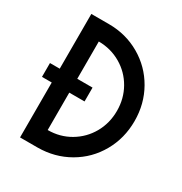

<svg xmlns="http://www.w3.org/2000/svg" viewBox="-166 -830 903 952"><g transform="rotate(30 285.5 -353.5)"><path d="M27.1 -393.6H270.8V-314.4H27.1ZM83 -707H183.4Q281.4 -707 361.9 -660.2Q442.4 -613.5 488.4 -532.8Q534.4 -452 534.4 -353.8Q534.4 -255.5 488.4 -174.5Q442.4 -93.5 361.9 -47Q281.4 -0.5 183.4 0H83ZM433.5 -354.2Q433.5 -424.1 400.7 -481.8Q367.9 -539.5 310.5 -573.1Q253.1 -606.7 183.4 -607.2V-100.3Q253.1 -100.3 310.4 -134.1Q367.7 -167.9 400.6 -225.6Q433.5 -283.4 433.5 -354.2Z"/></g></svg>

Font: Lineal Thin
Style: Regular
Weight: 200
Designer: Created by Frank Adebiaye with contributions from Anton Moglia & Ariel Martín Pérez
Created by Frank ADEBIAYE with FontF
Foundry: Velvetyne Type Foundry
Version: Version 2.000;Glyphs 3.2 (3227)